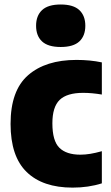

<svg xmlns="http://www.w3.org/2000/svg" viewBox="-20 -824 494 854"><path d="M303 10.5Q170 10.5 98.5 -59Q27 -128.5 27 -273Q27 -421.5 105 -489.5Q183 -557.5 320 -557.5Q381 -557.5 433 -546.5V-403.5Q389 -411 350 -411Q278 -411 245.5 -379.8Q213 -348.5 213 -275.5Q213 -197.5 244 -166.8Q275 -136 337.5 -136Q359 -136 381.8 -139.8Q404.5 -143.5 433 -151.5V-8.5Q373.5 10.5 303 10.5ZM250 -615Q193.5 -615 167 -639.8Q140.5 -664.5 140.5 -709.5Q140.5 -754 167 -779Q193.5 -804 250 -804Q306.5 -804 333 -779Q359.5 -754 359.5 -709.5Q359.5 -664.5 333 -639.8Q306.5 -615 250 -615Z"/></svg>

Font: Encode Sans SemiCondensed SemiCondensed ExtraBold
Style: Regular
Weight: 800
Width: 4
Designer: Multiple Designers
Foundry: Impallari Type
Version: Version 3.000; ttfautohint (v1.8.3) -l 8 -r 50 -G 200 -x 14 